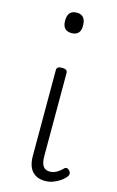

<svg xmlns="http://www.w3.org/2000/svg" viewBox="-123 -832 546 898"><g transform="rotate(15 150.0 -382.5)"><path d="M192 17Q151 17 129 -8Q107 -33 107 -82V-496Q107 -506 113 -510.5Q119 -515 132 -515Q146 -515 152.5 -510.5Q159 -506 159 -496V-94Q159 -63 169 -47Q179 -31 202 -31Q213 -31 223 -34.5Q233 -38 243 -45Q253 -52 263 -62Q268 -68 275 -67.5Q282 -67 288 -60Q294 -54 295 -47.5Q296 -41 292 -34Q281 -19 264.5 -7.5Q248 4 229.5 10.5Q211 17 192 17ZM133 -683Q111 -683 100 -695Q89 -707 89 -732Q89 -757 100 -769.5Q111 -782 133 -782Q154 -782 165 -769.5Q176 -757 176 -732Q177 -707 165.5 -695Q154 -683 133 -683Z"/></g></svg>

Font: Playwrite CL ExtraLight
Style: Regular
Weight: 200
Designer: Veronika Burian, José Scaglione
Foundry: TypeTogether
Version: Version 1.002